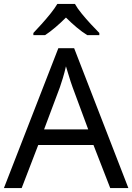

<svg xmlns="http://www.w3.org/2000/svg" viewBox="-20 -964 679 984"><path d="M545 0 459 -221H176L91 0H0L279 -717H360L638 0ZM432 -301 352 -517Q349 -525 342 -546Q335 -567 328.5 -589.5Q322 -612 318 -624Q311 -593 302 -563.5Q293 -534 287 -517L206 -301ZM364 -944Q376 -922 398.5 -894.5Q421 -867 445.5 -840.5Q470 -814 489 -795V-784H427Q401 -800 373 -823.5Q345 -847 318 -874Q291 -847 264 -824Q237 -801 211 -784H151V-795Q170 -815 193.5 -841Q217 -867 239 -894.5Q261 -922 274 -944Z"/></svg>

Font: Noto IKEA Simplified Chinese
Style: Regular
Weight: 400
Designer: Monotype Design Team
Foundry: Monotype Imaging Inc.
Version: Version 1.100